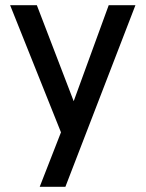

<svg xmlns="http://www.w3.org/2000/svg" viewBox="-20 -520 561 740"><path d="M215 -10 19 -500H122L264 -130L399 -500H502L232 200H133Z"/></svg>

Font: NT Somic Medium
Style: Regular
Weight: 500
Designer: Ravid Balaliev — lead type designer, mastering
Michael Voronin — secret advisor, marketing
Ivan Kovalenko — best boy
Foundry: NT Type
Version: Version 0.7